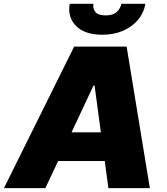

<svg xmlns="http://www.w3.org/2000/svg" viewBox="-43 -967 858 987"><path d="M190.3 0H-22.7L338.1 -727.3H608L727.3 0H514.2L495.4 -139.2H255.7ZM324.9 -286.9H475.5L443.2 -527H437.5ZM581 -947.4H704.5Q696.7 -901.3 666.7 -865.4Q636.7 -829.5 589.7 -808.9Q542.6 -788.4 483 -788.4Q393.1 -788.4 348.2 -833.3Q303.3 -878.2 315.3 -947.4H437.5Q432.9 -925.1 446.6 -906.4Q460.2 -887.8 500 -887.8Q538 -887.8 557.2 -905.9Q576.3 -924 581 -947.4Z"/></svg>

Font: Inter UI Black
Style: Italic
Weight: 900
Italic angle: -9.39999°
Designer: Rasmus Andersson
Foundry: rsms
Version: 3.2;8d6f07862